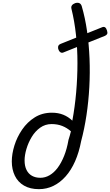

<svg xmlns="http://www.w3.org/2000/svg" viewBox="-20 -1312 776 1351"><path d="M254 19Q192 19 149 -6Q106 -31 84.5 -75.5Q63 -120 63 -176Q63 -229 81.5 -288.5Q100 -348 136 -400.5Q172 -453 224.5 -486Q277 -519 345 -519Q390 -519 425.5 -504.5Q461 -490 489 -463Q507 -560 516 -663Q525 -766 525 -868.5Q525 -971 514.5 -1067.5Q504 -1164 483 -1249Q479 -1264 486 -1274Q493 -1284 509 -1290Q545 -1300 555 -1269Q579 -1187 592.5 -1093Q606 -999 610 -899.5Q614 -800 608.5 -699Q603 -598 588.5 -501.5Q574 -405 551 -319Q536 -240 508.5 -177.5Q481 -115 442 -71Q403 -27 355.5 -4Q308 19 254 19ZM264 -61Q298 -61 329 -79Q360 -97 385.5 -131Q411 -165 431 -214.5Q451 -264 462 -328Q467 -343 471 -357.5Q475 -372 479 -388Q452 -412 418.5 -425.5Q385 -439 343 -439Q298 -439 262.5 -413.5Q227 -388 203 -348Q179 -308 166 -264Q153 -220 153 -183Q153 -144 166.5 -116.5Q180 -89 205 -75Q230 -61 264 -61ZM424 -942Q414 -938 404 -945Q394 -952 389 -971Q387 -984 391.5 -991.5Q396 -999 406 -1003L698 -1120Q723 -1131 733 -1097Q738 -1081 734 -1073Q730 -1065 719 -1060Z"/></svg>

Font: Playwrite NL
Style: Regular
Weight: 400
Designer: Veronika Burian, José Scaglione
Foundry: TypeTogether
Version: Version 1.002